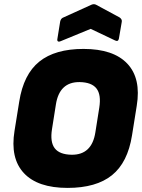

<svg xmlns="http://www.w3.org/2000/svg" viewBox="-20 -906 695 938"><path d="M310 12Q164 12 96.5 -60.5Q29 -133 51 -267L74 -410Q95 -543 172 -605Q249 -667 388 -667Q534 -667 602 -595Q670 -523 648 -389L625 -245Q604 -112 527 -50Q450 12 310 12ZM330 -150Q429 -149 446 -260L465 -380Q475 -443 451.5 -473.5Q428 -504 369 -505Q270 -506 253 -395L234 -275Q224 -212 247.5 -181.5Q271 -151 330 -150ZM277 -705Q269 -701 264 -703.5Q259 -706 260 -714L274 -801Q277 -814 286 -819L427 -883Q439 -888 449 -883L564 -821Q577 -812 575 -800L561 -718Q558 -701 543 -708L423 -765Z"/></svg>

Font: Sofia Sans ExtraBlack
Style: Italic
Weight: 1000
Italic angle: -9°
Designer: Botio Nikoltchev, Ani Petrova
Foundry: lettersoup
Version: Version 4.100; ttfautohint (v1.8.4.7-5d5b)